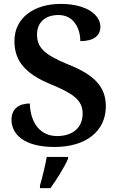

<svg xmlns="http://www.w3.org/2000/svg" viewBox="-20 -744 606 985"><path d="M260 10C420 10 523 -70 523 -199C523 -299 463 -360 333 -412C205 -464 170 -501 170 -567C170 -630 213 -667 280 -667C359 -667 392 -597 392 -533C461 -533 495 -561 495 -607C495 -666 426 -724 291 -724C156 -724 54 -653 54 -534C54 -432 108 -366 242 -311C356 -264 404 -230 404 -161C404 -92 356 -46 273 -46C188 -46 136 -111 133 -213C80 -213 39 -188 39 -130C39 -58 99 10 260 10ZM185 208V221H239C270 178 311 113 329 71V61H220C212 106 197 167 185 208Z"/></svg>

Font: Noto Serif Devanagari SemiBold
Style: Regular
Weight: 600
Designer: Universal Thirst, Indian Type Foundry and the Monotype Design Team
Foundry: Monotype Imaging Inc.
Version: Version 2.004